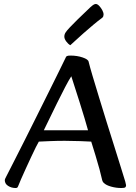

<svg xmlns="http://www.w3.org/2000/svg" viewBox="-20 -931 683 964"><path d="M58 13Q38 13 21 2.5Q4 -8 4 -27Q4 -31 11 -44Q24 -70 48.5 -117.5Q73 -165 102.5 -224Q132 -283 163.5 -346Q195 -409 224 -467.5Q253 -526 275.5 -571.5Q298 -617 309 -640Q311 -647 316 -649.5Q321 -652 334 -652Q367 -652 395 -642.5Q423 -633 425 -621Q431 -596 445 -549Q459 -502 477.5 -441.5Q496 -381 516 -316.5Q536 -252 555 -192.5Q574 -133 588 -87Q602 -41 609 -19Q613 -4 613 -1Q613 6 609 9.5Q605 13 589 13Q563 13 538 6Q513 -1 502 -12Q498 -15 495.5 -20Q493 -25 491 -35Q488 -50 479.5 -81.5Q471 -113 459.5 -150.5Q448 -188 438 -220Q421 -221 382 -222.5Q343 -224 305 -224Q267 -224 231 -222.5Q195 -221 175 -220Q171 -214 160.5 -193Q150 -172 136.5 -143Q123 -114 109.5 -84.5Q96 -55 85.5 -31Q75 -7 71 4Q69 9 66.5 11Q64 13 58 13ZM200 -277H422Q416 -299 404.5 -337.5Q393 -376 379.5 -418.5Q366 -461 354.5 -496.5Q343 -532 338 -548Q326 -530 307 -493.5Q288 -457 267 -414.5Q246 -372 228 -334.5Q210 -297 200 -277ZM333 -704Q322 -710 312.5 -723Q303 -736 303 -747Q303 -759 310 -769Q315 -777 331.5 -794.5Q348 -812 369 -832.5Q390 -853 408.5 -870.5Q427 -888 434 -895Q444 -904 450 -907.5Q456 -911 461 -911Q469 -911 478 -901.5Q487 -892 493.5 -880Q500 -868 500 -858Q500 -854 498.5 -849Q497 -844 491 -840Q473 -827 448 -806Q423 -785 398 -763Q373 -741 355.5 -724.5Q338 -708 333 -704Z"/></svg>

Font: BriemHand
Style: Regular
Weight: 400
Designer: Gunnlaugur SE Briem, Eben Sorkin
Foundry: Sorkin Type
Version: Version 1.001; ttfautohint (v1.8.4.7-5d5b)